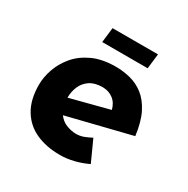

<svg xmlns="http://www.w3.org/2000/svg" viewBox="-143 -724 840 860"><g transform="rotate(30 277.5 -294.0)"><path d="M293 -107Q313 -107 331.5 -114Q350 -121 369 -131L418 -23Q385 -7 348.5 2Q312 11 278 11Q206 11 152.5 -13.5Q99 -38 69 -88.5Q39 -139 39 -215Q39 -254 53.5 -296Q68 -338 98.5 -374.5Q129 -411 178.5 -434Q228 -457 298 -457Q336 -457 373.5 -447.5Q411 -438 442.5 -413.5Q474 -389 496.5 -345Q519 -301 528 -231L176 -144L154 -222L428 -293L379 -278Q371 -312 347.5 -330Q324 -348 293 -348Q252 -348 227 -331Q202 -314 190.5 -287Q179 -260 179 -231Q179 -181 197.5 -154Q216 -127 242.5 -117Q269 -107 293 -107ZM198 -599H433L424 -522H189Z"/></g></svg>

Font: Josefin Sans Thin
Style: Bold Italic
Weight: 700
Italic angle: -7°
Version: Version 2.000